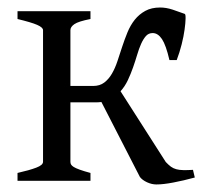

<svg xmlns="http://www.w3.org/2000/svg" viewBox="-20 -484 546 514"><path d="M222.2 -454.1V-433.1Q189.9 -426.8 179.2 -419.4Q168.5 -412.1 168.5 -403.3V-253.9H229.5Q247.1 -253.9 259 -262.9Q271 -272 279.5 -286.6Q288.1 -301.3 294.4 -320.3Q300.8 -339.4 307.1 -358.9Q313.5 -378.4 321.3 -397.5Q329.1 -416.5 340.8 -431.2Q352.5 -445.8 368.9 -454.8Q385.3 -463.9 408.7 -463.9Q424.8 -463.9 441.9 -458.3Q459 -452.6 474.6 -446.8Q477.1 -445.8 476.8 -434.1Q476.6 -422.4 474.1 -404.5Q471.7 -386.7 466.3 -365.2Q460.9 -343.8 453.1 -323.2H433.6Q424.3 -363.3 413.6 -379.4Q402.8 -395.5 388.7 -395.5Q377.9 -395.5 370.8 -387.7Q363.8 -379.9 357.9 -366.9Q352.1 -354 347.2 -337.4Q342.3 -320.8 336.2 -303.5Q330.1 -286.1 322.3 -269.5Q314.5 -252.9 302.7 -239.7L423.8 -50.3Q431.2 -42.5 437.5 -37.8Q443.8 -33.2 451.9 -31Q460 -28.8 470.5 -28.6Q481 -28.3 496.6 -29.3L501.5 -8.8Q471.2 -0.5 444.1 4.6Q417 9.8 398.9 9.8Q386.2 9.8 373.5 3.9Q360.8 -2 354.5 -10.3L251.5 -210.9Q247.6 -210.4 243.7 -210.2Q239.7 -210 235.8 -210H168.5V-50.8Q168.5 -46.9 170.2 -43.7Q171.9 -40.5 177.2 -37.1Q182.6 -33.7 193.4 -29.8Q204.1 -25.9 222.2 -21V0H26.9V-21Q59.1 -28.3 77.1 -35.2Q95.2 -42 95.2 -50.8V-403.3Q95.2 -410.6 79.3 -417.5Q63.5 -424.3 26.9 -433.1V-454.1Z"/></svg>

Font: Gentium Plus CyrE
Style: Regular
Weight: 400
Designer: J. Victor Gaultney, Annie Olsen, Iska Routamaa, Becca Hirsbrunner
Foundry: SIL International
Version: Version 5.000